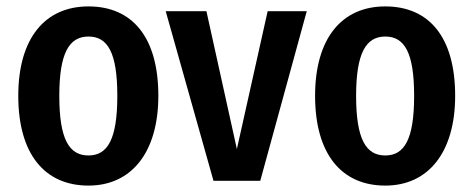

<svg xmlns="http://www.w3.org/2000/svg" viewBox="-20 -564 1478 599"><path d="M256 -544C119 -544 37 -443 37 -265C37 -84 119 15 256 15C392 15 474 -91 474 -265C474 -449 392 -544 256 -544ZM256 -450C316 -450 346 -400 346 -265C346 -130 316 -79 256 -79C196 -79 165 -129 165 -265C165 -399 196 -450 256 -450Z M937 -529H815L719 -99L624 -529H497L646 0H792Z M1182 -544C1045 -544 963 -443 963 -265C963 -84 1045 15 1182 15C1318 15 1400 -91 1400 -265C1400 -449 1318 -544 1182 -544ZM1182 -450C1242 -450 1272 -400 1272 -265C1272 -130 1242 -79 1182 -79C1122 -79 1091 -129 1091 -265C1091 -399 1122 -450 1182 -450Z"/></svg>

Font: Fira Sans Condensed Medium
Style: Regular
Weight: 500
Width: 3
Designer: Carrois Corporate & Edenspiekermann AG
Foundry: Carrois Corporate GbR & Edenspiekermann AG
Version: Version 4.202;PS 004.202;hotconv 1.0.88;makeotf.lib2.5.64775